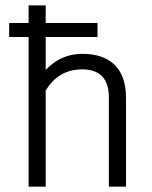

<svg xmlns="http://www.w3.org/2000/svg" viewBox="-20 -704 573 724"><path d="M347.7 -617.2V-564.5H14.6V-617.2ZM455.1 0H390.6V-335.9Q390.6 -442.4 290 -442.4Q200.2 -442.4 152.3 -362.3V0H87.9V-683.6H152.3V-440.4Q210 -501 290 -501Q371.1 -501 413.1 -458.5Q455.1 -416 455.1 -335.9Z"/></svg>

Font: Lohit Devanagari
Style: Regular
Weight: 400
Version: 2.95.4